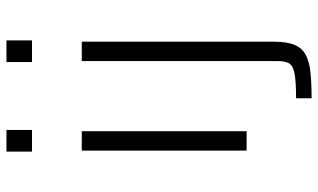

<svg xmlns="http://www.w3.org/2000/svg" viewBox="-215 -568 984 594"><g transform="rotate(-90 277.0 -271.0)"><path d="M105 -664V-743H172V-664ZM108 0V-510H168V0ZM382 -664V-743H449V-664ZM270 201V153Q323 153 347.5 148Q372 143 378.5 130.5Q385 118 385 97V-510H445V84Q445 125 435 148.5Q425 172 404 183Q383 194 350 197.5Q317 201 270 201Z"/></g></svg>

Font: Saira Expanded Light
Style: Regular
Weight: 300
Width: 7
Designer: Hector Gatti with collaboration of the Omnibus-Type team
Foundry: Omnibus-Type
Version: Version 1.101